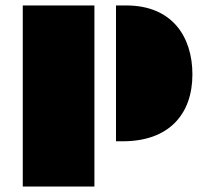

<svg xmlns="http://www.w3.org/2000/svg" viewBox="-20 -518 789 704"><path d="M405.3 0H430.7C598.6 0 685.5 -98.6 685.5 -245.1C685.5 -383.3 611.3 -498 442.9 -498H405.3ZM63.5 166H326.2V-498H63.5Z"/></svg>

Font: Plaster
Style: Regular
Weight: 400
Designer: Eben Sorkin
Foundry: Eben Sorkin
Version: Version 1.007